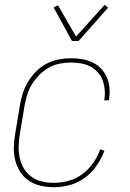

<svg xmlns="http://www.w3.org/2000/svg" viewBox="-20 -770 540 798"><path d="M204 8Q176 8 149 2Q122 -4 100.5 -18.5Q79 -33 64.5 -55Q50 -77 43.5 -103Q37 -129 37.5 -157Q38 -185 43 -213L63 -333Q67 -358 75 -383Q83 -408 97 -431Q111 -454 130.5 -473.5Q150 -493 174 -505.5Q198 -518 224 -523Q250 -528 275 -528Q298 -528 321.5 -524Q345 -520 365 -510.5Q385 -501 400 -485Q415 -469 424 -448.5Q433 -428 435 -404.5Q437 -381 433 -357L432 -353H413L414 -357Q417 -378 415 -398.5Q413 -419 406 -437.5Q399 -456 385.5 -470.5Q372 -485 354.5 -494Q337 -503 316.5 -506.5Q296 -510 275 -510Q252 -510 228.5 -505.5Q205 -501 183.5 -489Q162 -477 144 -459Q126 -441 113 -420Q100 -399 93 -376Q86 -353 82 -330L62 -210Q58 -185 57.5 -160Q57 -135 62.5 -111.5Q68 -88 80.5 -68Q93 -48 112 -34.5Q131 -21 155 -15.5Q179 -10 204 -10Q234 -10 265 -18.5Q296 -27 322.5 -46.5Q349 -66 367.5 -93Q386 -120 397 -150L414 -143Q402 -111 381.5 -81.5Q361 -52 332.5 -31Q304 -10 270.5 -1Q237 8 204 8ZM279 -600 203 -739 221 -748 296 -618 415 -750 429 -738 307 -600Z"/></svg>

Font: Iosevka SS18 Thin
Style: Italic
Weight: 100
Italic angle: -9°
Monospace: yes
Designer: Belleve Invis
Foundry: Belleve Invis
Version: Version 25.1.1; ttfautohint (v1.8.4)